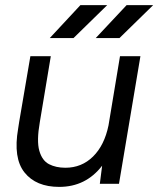

<svg xmlns="http://www.w3.org/2000/svg" viewBox="-20 -720 620 752"><path d="M136 -242Q123 -168 134 -129.5Q145 -91 172 -77Q199 -63 236 -63Q300 -63 344.5 -107Q389 -151 405 -229L450 -500H530L446 0H371L380 -71Q316 12 212 12Q121 12 76 -44.5Q31 -101 51 -216L55 -242L99 -500H179ZM355 -571 476 -700H580L448 -571ZM175 -571 295 -700H400L268 -571Z"/></svg>

Font: Figtree
Style: Italic
Weight: 400
Italic angle: -9.5°
Foundry: Erik Kennedy
Version: Version 2.001; ttfautohint (v1.8.4.7-5d5b);gftools[0.9.27]